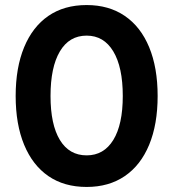

<svg xmlns="http://www.w3.org/2000/svg" viewBox="-20 -730 686 760"><path d="M323 10Q234 10 171.5 -33Q109 -76 75.5 -157Q42 -238 42 -350Q42 -462 75.5 -543Q109 -624 171.5 -667Q234 -710 323 -710Q411 -710 474 -667Q537 -624 570.5 -543Q604 -462 604 -350Q604 -238 570.5 -157Q537 -76 474 -33Q411 10 323 10ZM323 -115Q391 -115 428.5 -176Q466 -237 466 -350Q466 -464 428.5 -526.5Q391 -589 323 -589Q254 -589 217 -526.5Q180 -464 180 -350Q180 -237 217 -176Q254 -115 323 -115Z"/></svg>

Font: Lexend SemiBold
Style: Regular
Weight: 600
Designer: Bonnie Shaver-Troup, Thomas Jockin
Foundry: Lexend
Version: Version 1.005; ttfautohint (v1.8.3)